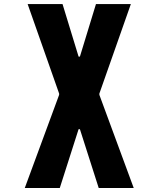

<svg xmlns="http://www.w3.org/2000/svg" viewBox="-20 -687 707 957"><path d="M371.7 -404.9H378.3L458.3 -666.7H632.2L475.3 -220.7V-214.2L646.5 250H472L378.3 -43H371.7L278 250H103.5L274.7 -214.2V-220.7L117.8 -666.7H291.7Z"/></svg>

Font: Monoid
Style: Bold
Weight: 700
Width: 4
Designer: Andreas Larsen (@larsenwork)
Version: Version 0.61